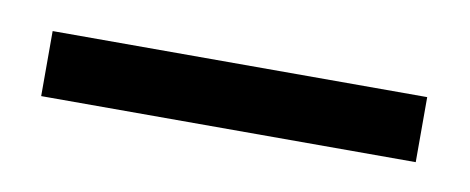

<svg xmlns="http://www.w3.org/2000/svg" viewBox="-25 -653 384 157"><g transform="rotate(10 166.5 -574.0)"><path d="M322 -547V-601H11V-547Z"/></g></svg>

Font: XITS
Style: Regular
Weight: 400
Designer: MicroPress Inc., with final additions and corrections provided by Coen Hoffman, Elsevier (retired)
Version: Version 1.302